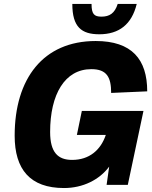

<svg xmlns="http://www.w3.org/2000/svg" viewBox="-20 -933 768 969"><path d="M481 -760C581 -760 645 -810 670 -913H574C559 -866 533 -849 492 -849C455 -849 442 -862 442 -913H345C345 -797 391 -760 481 -760ZM303 16C399 16 482 -26 531 -92L518 0H625L704 -373H393L368 -252H514C488 -175 430 -126 344 -126C273 -126 233 -163 233 -267C233 -457 307 -584 441 -584C520 -584 541 -542 541 -464L723 -472C723 -634 645 -726 463 -726C198 -726 54 -536 54 -248C54 -78 132 16 303 16Z"/></svg>

Font: Geist ExtraBold
Style: Italic
Weight: 800
Italic angle: -12°
Designer: Basement.studio, Andrés Briganti, Mateo Zaragoza
Foundry: Basement.studio, Vercel, Andrés Briganti, Guido Ferreyra, Mateo Zaragoza
Version: Version 1.500